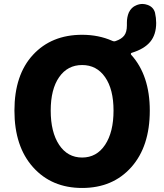

<svg xmlns="http://www.w3.org/2000/svg" viewBox="-20 -933 825 967"><path d="M393.6 -139.6Q466.8 -139.6 509.3 -203.6Q551.8 -267.6 551.8 -376Q551.8 -483.4 509.3 -544.4Q466.8 -605.5 393.6 -605.5Q320.3 -605.5 277.8 -544.4Q235.4 -483.4 235.4 -376Q235.4 -267.6 277.8 -203.6Q320.3 -139.6 393.6 -139.6ZM619.1 -819.3Q619.1 -846.7 628.9 -870.1Q641.6 -896.5 666 -906.2Q681.6 -913.1 697.3 -913.1Q710 -913.1 723.6 -908.2Q752.9 -897.5 760.7 -869.1Q766.6 -842.8 766.6 -817.4Q766.6 -758.8 736.8 -722.7Q707 -686.5 643.6 -667Q639.6 -666 639.2 -662.6Q638.7 -659.2 640.6 -657.2Q734.4 -553.7 734.4 -376Q734.4 -195.3 641.1 -90.8Q547.9 13.7 393.6 13.7Q240.2 13.7 146.5 -90.8Q52.7 -195.3 52.7 -376Q52.7 -555.7 146 -656.7Q239.3 -757.8 393.6 -757.8Q476.6 -757.8 544.9 -727.5Q554.7 -722.7 563.5 -726.6Q591.8 -736.3 605.5 -753.9Q619.1 -771.5 619.1 -804.7Q619.1 -808.6 619.1 -812Q619.1 -815.4 619.1 -819.3Z"/></svg>

Font: Gen Jyuu GothicX Heavy
Style: Bold
Weight: 900
Designer: [Source Han Sans]
Ryoko NISHIZUKA  (kana & ideographs); Paul D. Hunt (Latin, Greek & Cyrillic); Wenlong ZHANG  (bopomofo
Version: Version 1.002.20150607